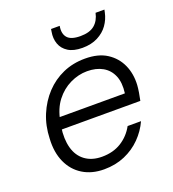

<svg xmlns="http://www.w3.org/2000/svg" viewBox="-131 -804 824 916"><g transform="rotate(-20 281.0 -346.0)"><path d="M242 12Q180 12 134.5 -16Q89 -44 66 -95Q43 -146 47 -214Q49 -279 72 -334Q95 -389 133.5 -430Q172 -471 223 -493.5Q274 -516 335 -516Q403 -516 446 -488Q489 -460 509.5 -414.5Q530 -369 527 -313Q526 -297 522.5 -275.5Q519 -254 515 -236H101L111 -295H458Q465 -348 450 -383.5Q435 -419 402.5 -437.5Q370 -456 324 -456Q280 -456 237.5 -435.5Q195 -415 164.5 -375.5Q134 -336 123 -276L118 -250Q109 -189 121.5 -143.5Q134 -98 168 -73Q202 -48 253 -48Q310 -48 351.5 -74Q393 -100 417 -144H485Q465 -100 430 -64.5Q395 -29 347.5 -8.5Q300 12 242 12ZM343 -568Q298 -568 271 -585Q244 -602 234 -630Q224 -658 230 -691L232 -704H276Q269 -666 287 -645Q305 -624 353 -624Q400 -624 425 -645Q450 -666 458 -704H503L500 -690Q493 -657 473.5 -629.5Q454 -602 421 -585Q388 -568 343 -568Z"/></g></svg>

Font: DM Sans Light
Style: Italic
Weight: 300
Italic angle: -10°
Designer: Colophon Foundry, Jonny Pinhorn
Foundry: Colophon Foundry
Version: Version 4.004;gftools[0.9.30]